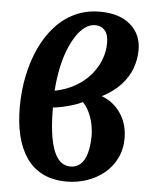

<svg xmlns="http://www.w3.org/2000/svg" viewBox="-55 -828 706 889"><g transform="rotate(5 297.5 -383.5)"><path d="M288 15Q224 15 177.5 -8Q131 -31 101 -74Q71 -117 56.5 -176.5Q42 -236 42 -309Q42 -386 56.5 -456Q71 -526 98.5 -585.5Q126 -645 166 -689Q206 -733 258 -757.5Q310 -782 374 -782Q465 -782 516 -737.5Q567 -693 567 -621Q567 -576 551 -533.5Q535 -491 501.5 -455.5Q468 -420 416 -393Q471 -373 504.5 -323.5Q538 -274 538 -208Q538 -156 517.5 -114.5Q497 -73 461.5 -44Q426 -15 381 0Q336 15 288 15ZM300 -56Q328 -56 347 -74Q366 -92 375 -124.5Q384 -157 385 -201Q385 -235 378 -265Q371 -295 358.5 -319.5Q346 -344 331 -358Q313 -349 289.5 -341.5Q266 -334 241 -328.5Q216 -323 195 -321Q195 -236 206 -177Q217 -118 240 -87Q263 -56 300 -56ZM196 -399Q250 -410 291 -433.5Q332 -457 360.5 -490Q389 -523 404 -561.5Q419 -600 419 -640Q419 -680 402 -699Q385 -718 358 -718Q333 -718 310.5 -702Q288 -686 269 -657Q250 -628 234.5 -588.5Q219 -549 209.5 -501Q200 -453 196 -399Z"/></g></svg>

Font: Literata 18pt
Style: Bold Italic
Weight: 700
Italic angle: -2°
Designer: Latin by Veronika Burian and Jose Scaglione. Greek by Irene Vlachou. Cyrillic by Vera Evstafieva
Foundry: TypeTogether
Version: Version 3.103;gftools[0.9.29]